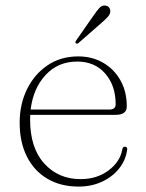

<svg xmlns="http://www.w3.org/2000/svg" viewBox="-20 -678 539 708"><path d="M447.5 -285.5Q447.5 -254.5 406.5 -254.5H91.5Q91 -246 91 -237.5Q91 -132.5 143.2 -75Q195.5 -17.5 277 -17.5Q337.5 -17.5 380.2 -49.5Q423 -81.5 431 -127Q432.5 -137 440.5 -137Q450 -137 449 -126.5Q444 -88 419.5 -57Q395 -26 356.2 -8Q317.5 10 270 10Q203.5 10 154.5 -19Q105.5 -48 79 -101Q52.5 -154 52.5 -225.5Q52.5 -293.5 79.5 -348.8Q106.5 -404 155 -437Q203.5 -470 268.5 -470Q319.5 -470 360 -446.8Q400.5 -423.5 424 -382Q447.5 -340.5 447.5 -285.5ZM264.5 -451Q194.5 -451 148.5 -401.8Q102.5 -352.5 93 -274H383Q406.5 -274 406.5 -293.5Q406.5 -362.5 368 -406.8Q329.5 -451 264.5 -451ZM325.5 -621.5Q337.5 -639 346.8 -649Q356 -659 368 -657.5Q378 -656.5 382.8 -649.5Q387.5 -642.5 386.5 -634Q385.5 -624.5 377.2 -615.5Q369 -606.5 357.5 -596.5L269.5 -519.5Q264 -515 260 -518.5Q255.5 -521.5 261 -529Z"/></svg>

Font: Fraunces 9pt S000 Thin
Style: Regular
Weight: 100
Version: Version 1.000; ttfautohint (v1.8.3)